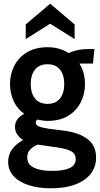

<svg xmlns="http://www.w3.org/2000/svg" viewBox="-20 -765 541 1037"><path d="M256 252Q186 252 133.8 234.8Q81.5 217.5 52.8 185.5Q24 153.5 24 109Q24 71.5 44.8 42.2Q65.5 13 105 -9Q85 -21 73 -39Q61 -57 61 -80Q61 -104 74.8 -121.8Q88.5 -139.5 111 -150Q73 -177 53.5 -219.2Q34 -261.5 34 -311Q34 -365 57.5 -410.2Q81 -455.5 126.2 -482.8Q171.5 -510 237 -510Q271 -510 299.8 -501.5Q328.5 -493 351 -478Q366 -486.5 394.5 -493.2Q423 -500 458 -500Q466.5 -500 474.2 -500Q482 -500 490 -500L482 -422Q471 -422 459.8 -422Q448.5 -422 437 -422Q432.5 -422 425 -422Q417.5 -422 409 -421Q424 -398 431.5 -369.5Q439 -341 439 -311Q439 -257 415.8 -211.8Q392.5 -166.5 347.5 -139.2Q302.5 -112 237 -112Q223 -112 210 -114Q197 -116 184 -119Q173 -114.5 173 -103Q173 -89.5 189.5 -82.5Q206 -75.5 241 -70L327 -59Q407.5 -48.5 453.2 -13.5Q499 21.5 499 86Q499 136 470.2 173.2Q441.5 210.5 387 231.2Q332.5 252 256 252ZM261 158Q324 158 356.5 142.5Q389 127 389 95Q389 66.5 366.2 53Q343.5 39.5 294 32L184.5 16Q160 25.5 143.5 42.2Q127 59 127 86Q127 122.5 162.5 140.2Q198 158 261 158ZM237 -204Q281.5 -204 304.2 -233.2Q327 -262.5 327 -311Q327 -360 304.2 -389Q281.5 -418 237 -418Q192 -418 169 -389Q146 -360 146 -311Q146 -262.5 169 -233.2Q192 -204 237 -204ZM119 -554V-633L251 -745L383 -633V-554L251 -637Z"/></svg>

Font: Cabin Resolve
Style: Bold-Resolve
Weight: 700
Designer: Pablo Impallari
Foundry: Pablo Impallari. http://www.impallari.com Igino Marini. http://www.ikern.com
Version: Version 3.001